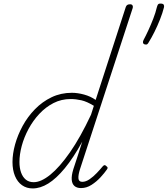

<svg xmlns="http://www.w3.org/2000/svg" viewBox="-20 -1039 940 1076"><path d="M163 17Q129 17 103.5 -1Q78 -19 64 -52.5Q50 -86 50 -131Q50 -177 64.5 -229.5Q79 -282 107 -333.5Q135 -385 176 -427Q217 -469 269 -494Q321 -519 383 -519Q415 -519 451.5 -509Q488 -499 516 -479L685 -1000Q688 -1008 693.5 -1011.5Q699 -1015 709 -1015Q719 -1015 722.5 -1009Q726 -1003 724 -995L429 -93Q418 -59 419.5 -39.5Q421 -20 441 -20Q461 -20 482 -34.5Q503 -49 522.5 -69.5Q542 -90 555 -106Q561 -113 565.5 -113.5Q570 -114 575 -109Q583 -103 583 -98.5Q583 -94 579 -89Q566 -70 543.5 -45.5Q521 -21 493 -3Q465 15 434 15Q411 15 397.5 3.5Q384 -8 382 -31.5Q380 -55 391 -91Q404 -130 416.5 -168.5Q429 -207 441 -245Q391 -154 343 -96Q295 -38 250.5 -10.5Q206 17 163 17ZM89 -131Q89 -98 98 -72.5Q107 -47 124.5 -32.5Q142 -18 169 -18Q210 -18 262 -60Q314 -102 372.5 -186Q431 -270 490 -396L506 -446Q467 -470 436 -477Q405 -484 376 -484Q324 -484 280 -461.5Q236 -439 200.5 -401Q165 -363 140 -316.5Q115 -270 102 -222Q89 -174 89 -131ZM791 -790Q783 -793 781.5 -799Q780 -805 784 -814Q797 -838 811.5 -869.5Q826 -901 839 -934.5Q852 -968 859 -998Q861 -1006 864.5 -1012.5Q868 -1019 879 -1019Q894 -1019 897.5 -1012.5Q901 -1006 899 -998Q891 -966 876.5 -929.5Q862 -893 845.5 -860Q829 -827 814 -803Q810 -795 805.5 -791.5Q801 -788 791 -790Z"/></svg>

Font: Playwrite US Trad Thin
Style: Regular
Weight: 250
Designer: Veronika Burian, José Scaglione
Foundry: TypeTogether
Version: Version 1.003